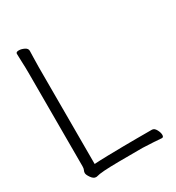

<svg xmlns="http://www.w3.org/2000/svg" viewBox="-172 -810 844 921"><g transform="rotate(-30 250.0 -349.0)"><path d="M455 3Q445 2 413.5 0Q382 -2 352 -3Q272 -3 221 -2.5Q170 -2 140 0Q110 2 93 7H89Q76 7 64 -10Q52 -27 52 -37Q52 -44 55.5 -51Q59 -58 59 -70V-589Q59 -620 57.5 -649Q56 -678 56 -695Q56 -705 72 -705Q86 -705 101.5 -697.5Q117 -690 117 -677Q117 -665 116 -639.5Q115 -614 115 -588V-51Q146 -53 190 -54Q234 -55 278 -55.5Q322 -56 351 -56H435Q448 -56 457 -39.5Q466 -23 466 -10Q466 3 457 3Z"/></g></svg>

Font: Moon Stars Kai HW Light
Style: Regular
Weight: 300
Designer: GuiWonder
Version: Version 1.101